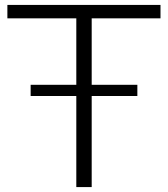

<svg xmlns="http://www.w3.org/2000/svg" viewBox="-20 -760 682 780"><path d="M290 0V-370H104.5V-415.5H290V-685.5H10V-740H632V-685.5H352.5V-415.5H538V-370H352.5V0Z"/></svg>

Font: Encode Sans Exp Lt
Style: Regular
Weight: 300
Width: 7
Designer: Multiple Designers
Foundry: Impallari Type
Version: Version 3.002; ttfautohint (v1.8.3) -l 8 -r 50 -G 200 -x 14 